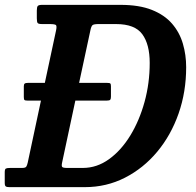

<svg xmlns="http://www.w3.org/2000/svg" viewBox="-60 -770 806 790"><path d="M-40.5 -17.5V-61Q-40.5 -74 -35.8 -76.5Q-31 -79 -18 -79H30.5Q44.5 -79 48 -84.2Q51.5 -89.5 54 -100.5L108.5 -356H55Q43 -356 40.5 -358.8Q38 -361.5 38 -371V-415Q38 -423.5 41.8 -426.2Q45.5 -429 56 -429H124.5L170.5 -644Q174.5 -662.5 170.2 -666.8Q166 -671 143.5 -671H113.5Q98 -671 94.8 -675.5Q91.5 -680 91.5 -695V-726.5Q91.5 -741 95.5 -745.5Q99.5 -750 113.5 -750H435.5Q513 -750 565 -729.2Q617 -708.5 648 -672.5Q679 -636.5 692.5 -590.2Q706 -544 706 -493.5Q706 -392 674.8 -302.8Q643.5 -213.5 586.8 -145.5Q530 -77.5 454 -38.8Q378 0 289 0H-21.5Q-32 0 -36.2 -3Q-40.5 -6 -40.5 -17.5ZM216.5 -79H281Q338.5 -79 388.5 -115Q438.5 -151 476 -212.2Q513.5 -273.5 534.8 -350.8Q556 -428 556 -511Q556 -587.5 525.5 -629.2Q495 -671 417.5 -671H346Q326.5 -671 321 -666.8Q315.5 -662.5 312 -645.5L265.5 -429H380Q391 -429 393.8 -426.5Q396.5 -424 396.5 -415V-372.5Q396.5 -363.5 393.8 -359.8Q391 -356 378.5 -356H250L195.5 -101Q192.5 -87 196 -83Q199.5 -79 216.5 -79Z"/></svg>

Font: Besley* Narrow Semi
Style: Italic
Weight: 600
Width: 4
Italic angle: -13°
Designer: Owen Earl
Foundry: indestructible type*
Version: Version 3.000; ttfautohint (v1.8.3)